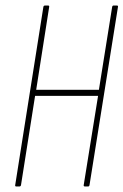

<svg xmlns="http://www.w3.org/2000/svg" viewBox="-20 -675 447 695"><path d="M39 0Q34 0 35 -5L137 -650Q138 -655 143 -655H154Q159 -655 158 -650L111 -350H338L386 -650Q387 -655 391 -655H403Q408 -655 407 -650L304 -5Q303 0 299 0H288Q282 0 283 -5L335 -328H107L56 -5Q55 0 50 0Z"/></svg>

Font: Sofia Sans Extra Condensed Thin
Style: Italic
Weight: 250
Italic angle: -9°
Version: Version 4.100